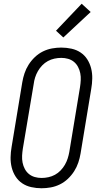

<svg xmlns="http://www.w3.org/2000/svg" viewBox="-20 -997 540 1025"><path d="M202 8Q174 8 147 2Q120 -4 98.5 -18.5Q77 -33 63 -55Q49 -77 42.5 -103Q36 -129 36.5 -157Q37 -185 42 -213L99 -558Q103 -582 111 -606Q119 -630 133 -652Q147 -674 166.5 -692.5Q186 -711 209.5 -722.5Q233 -734 258 -738.5Q283 -743 307 -743Q335 -743 362 -737Q389 -731 410.5 -716.5Q432 -702 446 -680Q460 -658 466.5 -632Q473 -606 472.5 -578Q472 -550 467 -522L410 -177Q406 -153 398 -129Q390 -105 376 -83Q362 -61 342.5 -42.5Q323 -24 299.5 -12.5Q276 -1 251 3.5Q226 8 202 8ZM202 -47Q220 -47 238.5 -51Q257 -55 273.5 -64Q290 -73 303.5 -87Q317 -101 326.5 -117.5Q336 -134 341.5 -151.5Q347 -169 350 -186L407 -531Q410 -550 411 -569Q412 -588 408.5 -606Q405 -624 396.5 -640Q388 -656 374.5 -667Q361 -678 343.5 -683Q326 -688 307 -688Q289 -688 270.5 -684Q252 -680 235.5 -671Q219 -662 205.5 -648Q192 -634 182.5 -617.5Q173 -601 167.5 -583.5Q162 -566 160 -549L102 -204Q99 -185 98 -166Q97 -147 100.5 -129Q104 -111 112.5 -95Q121 -79 134.5 -68Q148 -57 165.5 -52Q183 -47 202 -47ZM318 -797 279 -833 416 -977 464 -933Z"/></svg>

Font: Iosevka Curly Slab Light
Style: Italic
Weight: 300
Italic angle: -9°
Monospace: yes
Designer: Belleve Invis
Foundry: Belleve Invis
Version: Version 22.1.2; ttfautohint (v1.8.4)